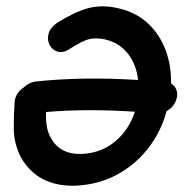

<svg xmlns="http://www.w3.org/2000/svg" viewBox="-20 -580 599 605"><path d="M221 5Q294 1 352 -31.5Q410 -64 449 -115.5Q488 -167 505 -230Q529 -243 536 -268Q541 -283 536 -296.5Q531 -310 519 -317Q520 -374 501.5 -423Q483 -472 446 -506.5Q409 -541 353 -554Q300 -566 257 -554Q214 -542 160 -508Q138 -493 133 -473.5Q128 -454 136.5 -438Q145 -422 162.5 -417Q180 -412 203 -428Q239 -451 260 -456.5Q281 -462 310 -456Q355 -446 382.5 -411.5Q410 -377 415 -328Q239 -339 91 -323Q71 -320 54 -304Q29 -287 26 -259Q23 -218 23.5 -172.5Q24 -127 46 -84Q100 10 221 5ZM239 -95Q169 -92 140 -146Q123 -175 125 -227Q251 -238 405 -228Q386 -170 342.5 -134Q299 -98 239 -95Z"/></svg>

Font: Balsamiq Sans
Style: Italic
Weight: 400
Italic angle: -12°
Designer: Michael Angeles
Foundry: Balsamiq SRL
Version: Version 1.020; ttfautohint (v1.8.4.7-5d5b);gftools[0.9.26]